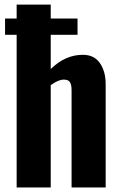

<svg xmlns="http://www.w3.org/2000/svg" viewBox="-20 -830 536 850"><path d="M53.7 0V-675.8H2.4V-748H53.7V-809.6H204.6V-748H323.2V-675.8H204.6V-524.4Q269 -587.4 346.7 -587.4Q397 -587.4 422.4 -550.5Q447.8 -513.7 447.8 -457.5V0H296.9V-430.7Q296.9 -454.6 289.6 -466.3Q282.7 -477.5 263.2 -477.5Q262.2 -477.5 261.7 -477.5Q238.8 -477.5 204.6 -453.1V0Z"/></svg>

Font: Oswald
Style: DemiBold
Weight: 600
Designer: Vernon Adams
Foundry: Vernon Adams
Version: 3.0; ttfautohint (v0.95) -l 8 -r 50 -G 200 -x 0 -w "G" -W -c